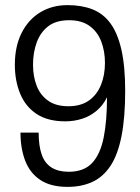

<svg xmlns="http://www.w3.org/2000/svg" viewBox="-20 -718 548 750"><path d="M244 12Q178 12 137.5 -15Q97 -42 78.5 -90Q60 -138 60 -200H131Q131 -148 143 -114Q155 -80 181.5 -63.5Q208 -47 248 -47Q308 -47 340 -81.5Q372 -116 385 -181Q398 -246 398 -338Q383 -307 357.5 -285.5Q332 -264 300.5 -254Q269 -244 235 -244Q167 -244 123.5 -272.5Q80 -301 59 -351.5Q38 -402 38 -465Q38 -537 64.5 -589.5Q91 -642 137.5 -670Q184 -698 244 -698Q298 -698 340 -682Q382 -666 410.5 -628Q439 -590 454 -525Q469 -460 469 -363Q469 -258 454.5 -185.5Q440 -113 411.5 -70Q383 -27 341 -7.5Q299 12 244 12ZM247 -303Q296 -303 327.5 -325.5Q359 -348 374.5 -386.5Q390 -425 390 -472Q390 -518 375.5 -556Q361 -594 330 -616.5Q299 -639 250 -639Q199 -639 168.5 -615.5Q138 -592 123.5 -552.5Q109 -513 109 -465Q109 -420 123 -383.5Q137 -347 167.5 -325Q198 -303 247 -303Z"/></svg>

Font: Archivo SemiCondensed Light
Style: Regular
Weight: 300
Width: 4
Designer: Hector Gatti
Foundry: Omnibus-Type
Version: Version 2.001